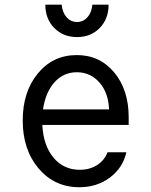

<svg xmlns="http://www.w3.org/2000/svg" viewBox="-20 -783 640 813"><path d="M159.2 -253.9Q163.6 -167 206.5 -115.5Q249.5 -64 317.9 -64Q359.9 -64 391.4 -84.2Q422.9 -104.5 435.1 -138.2H515.1Q500 -71.8 445.1 -31Q390.1 9.8 315.9 9.8Q210.9 9.8 143.6 -69.6Q76.2 -148.9 76.2 -272.9Q76.2 -394.5 140.4 -472.2Q204.6 -549.8 305.2 -549.8Q402.3 -549.8 463.6 -476.3Q524.9 -402.8 524.9 -286.1V-253.9ZM305.2 -477.1Q249 -477.1 210.9 -434.8Q172.9 -392.6 162.1 -319.8H441.9Q439 -390.6 400.9 -433.8Q362.8 -477.1 305.2 -477.1ZM241.2 -763.2Q244.1 -730 262 -710Q279.8 -689.9 306.2 -689.9Q332.5 -689.9 350.3 -710Q368.2 -730 371.1 -763.2H439.9Q439.9 -703.1 402.3 -664.6Q364.7 -626 306.2 -626Q247.6 -626 209.7 -664.6Q171.9 -703.1 171.9 -763.2Z"/></svg>

Font: CommitMono
Style: Regular
Weight: 400
Monospace: yes
Designer: Eigil Nikolajsen
Foundry: Eigil Nikolajsen
Version: Version 1.143